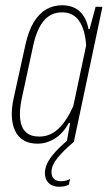

<svg xmlns="http://www.w3.org/2000/svg" viewBox="-20 -541 415 731"><path d="M123 6Q91 6 69.5 -7Q48 -20 37 -44Q26 -68 25 -99.5Q24 -131 32 -167L76 -367Q88 -423 108.5 -456.5Q129 -490 156.5 -505.5Q184 -521 216 -521Q258 -521 283.5 -497.5Q309 -474 317 -430H321L344 -515H370L261 0H234L247 -73H242Q221 -34 189.5 -14Q158 6 123 6ZM130 -21Q170 -21 201.5 -50Q233 -79 259 -137L308 -368Q304 -428 281.5 -461Q259 -494 216 -494Q186 -494 164.5 -478.5Q143 -463 129 -435Q115 -407 107 -370L62 -162Q53 -117 57 -85.5Q61 -54 79 -37.5Q97 -21 130 -21ZM205 170Q180 170 165.5 156Q151 142 151 118Q151 87 177.5 53Q204 19 251 -18L259 -8L260 0Q220 34 198 61.5Q176 89 176 114Q176 131 185.5 140Q195 149 212 149Q222 149 231.5 146.5Q241 144 247 140L242 162Q235 166 226 168Q217 170 205 170Z"/></svg>

Font: Hubot Sans Condensed ExtraLight
Style: Italic
Weight: 200
Width: 3
Italic angle: -12.0243°
Designer: Deni Anggara
Foundry: GitHub, Inc., Subsidiary of Microsoft Corporation
Version: Version 2.000